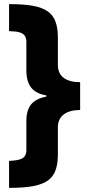

<svg xmlns="http://www.w3.org/2000/svg" viewBox="-20 -744 427 932"><path d="M24 37V168C218 168 261 123 261 0V-127C261 -182 303 -210 369 -210V-345C301 -345 261 -373 261 -428V-558C261 -685 209 -724 24 -724V-593C66 -591 108 -590 108 -541V-404C108 -328 139 -292 205 -281V-275C137 -262 108 -227 108 -155V-16C108 28 78 34 24 37Z"/></svg>

Font: Noto Sans Condensed Black
Style: Regular
Weight: 900
Width: 3
Designer: Monotype Design Team
Foundry: Monotype Imaging Inc.
Version: Version 2.013